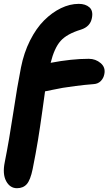

<svg xmlns="http://www.w3.org/2000/svg" viewBox="-20 -780 568 1005"><path d="M68.8 205.1Q32.2 205.1 12.2 168Q-7.8 130.9 4.9 68.8Q27.8 -45.9 49.1 -187.5Q70.3 -329.1 89.8 -426.8Q105 -503.9 137.2 -567.9Q169.4 -631.8 210.7 -673.1Q252 -714.4 298.8 -737.1Q345.7 -759.8 392.1 -759.8Q427.7 -759.8 448.2 -741.5Q468.8 -723.1 460.9 -685.1Q452.6 -640.6 403.8 -625Q329.6 -602.5 296.9 -565.4Q264.2 -528.3 245.1 -451.2Q355 -472.2 444.8 -472.2Q480.5 -472.2 507.1 -449.5Q533.7 -426.8 525.9 -391.1Q522 -370.6 507.6 -356Q493.2 -341.3 471.2 -339.8Q421.4 -335.9 375.2 -329.8Q329.1 -323.7 308.8 -320.3Q288.6 -316.9 252.4 -309.3Q216.3 -301.8 215.8 -301.8Q213.4 -285.6 201.7 -200.2Q189.9 -114.7 178.7 -46.1Q167.5 22.5 150.9 105Q139.2 162.1 120.4 183.6Q101.6 205.1 68.8 205.1Z"/></svg>

Font: Shantell Sans Irregular
Style: Bold Italic
Weight: 700
Italic angle: -11.31°
Designer: Stephen Nixon, Anya Danilova, Shantell Martin
Foundry: Arrow Type
Version: Version 1.006;[9816181b4]